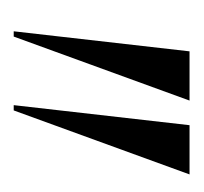

<svg xmlns="http://www.w3.org/2000/svg" viewBox="-28 -712 290 273"><g transform="rotate(90 116.5 -575.0)"><path d="M31.5 -450 122.5 -700H52.5L24 -450ZM136.5 -450 227.5 -700H157.5L129 -450Z"/></g></svg>

Font: Picaflor 72 pt
Style: Regular
Weight: 400
Designer: Ariel Martín Pérez
Foundry: Tunera Type Foundry
Version: Version 1.000;hotconv 1.0.109;makeotfexe 2.5.65596